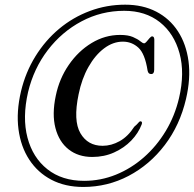

<svg xmlns="http://www.w3.org/2000/svg" viewBox="-20 -750 809 800"><path d="M327 29Q251.5 29 194.2 -1Q137 -31 101.8 -85Q66.5 -139 57 -211.5Q47.5 -284 67.5 -369.5Q86.5 -449 127.5 -515.2Q168.5 -581.5 226.2 -629.8Q284 -678 354.2 -704.2Q424.5 -730.5 501.5 -730.5Q575 -730.5 631 -701.5Q687 -672.5 721.5 -619.5Q756 -566.5 765.5 -494.8Q775 -423 755 -337.5Q729.5 -228.5 666.8 -146Q604 -63.5 516 -17.2Q428 29 327 29ZM330.5 3.5Q399.5 3.5 463 -22.2Q526.5 -48 579.5 -94.5Q632.5 -141 670.5 -204Q708.5 -267 726 -341.5Q750.5 -446 728 -528.2Q705.5 -610.5 645.8 -657.8Q586 -705 497.5 -705Q402.5 -705 320 -661.2Q237.5 -617.5 179 -541Q120.5 -464.5 97 -366.5Q72.5 -260 94.5 -176.5Q116.5 -93 177.5 -44.8Q238.5 3.5 330.5 3.5ZM570.5 -232Q556.5 -195 526.8 -164.2Q497 -133.5 455.5 -114.8Q414 -96 364.5 -96Q306 -96 266 -127.5Q226 -159 211 -216.5Q196 -274 212.5 -351.5Q227 -422 266.5 -479.5Q306 -537 361.8 -570.8Q417.5 -604.5 480.5 -604.5Q513.5 -604.5 533.8 -595.8Q554 -587 564.5 -578.2Q575 -569.5 580.5 -569.5Q585 -569.5 591 -576.8Q597 -584 603.2 -591.2Q609.5 -598.5 614 -598.5Q622.5 -598.5 623 -585L622.5 -459.5Q622.5 -441.5 610 -441.5Q598 -441 595 -455.5Q584 -526.5 556.5 -551.5Q529 -576.5 492 -576.5Q451 -576.5 413.8 -548.5Q376.5 -520.5 348.5 -471Q320.5 -421.5 307.5 -357Q284.5 -247.5 315 -195Q345.5 -142.5 407.5 -142.5Q444 -142.5 478.8 -162Q513.5 -181.5 539.5 -222Q552 -232.5 557 -239Q562 -245.5 567 -244.5Q574 -242.5 570.5 -232Z"/></svg>

Font: Fraunces 144pt S050
Style: Italic
Weight: 400
Italic angle: -16°
Version: Version 1.000; ttfautohint (v1.8.3)